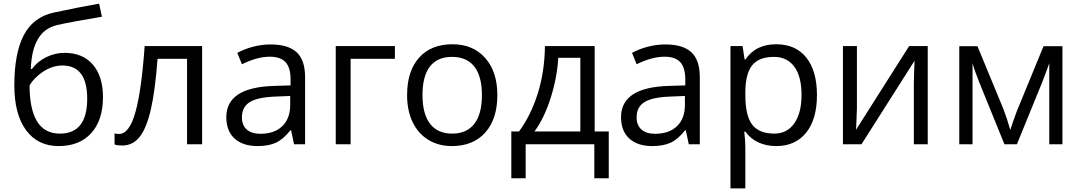

<svg xmlns="http://www.w3.org/2000/svg" viewBox="-20 -786 5895 1046"><path d="M58.1 -320.8Q58.1 -496.6 109.9 -595Q161.6 -693.4 273.9 -717.8Q413.6 -747.6 520 -766.1L535.2 -694.8Q365.7 -666.5 293 -649.9Q222.2 -633.8 186.8 -573.7Q151.4 -513.7 147.9 -410.2H153.8Q184.1 -451.2 231.9 -474.6Q279.8 -498 332 -498Q430.7 -498 485.8 -434.1Q541 -370.1 541 -256.8Q541 -131.3 477.1 -60.8Q413.1 9.8 298.8 9.8Q186 9.8 122.1 -76.7Q58.1 -163.1 58.1 -320.8ZM306.2 -58.1Q455.1 -58.1 455.1 -248Q455.1 -429.2 319.8 -429.2Q282.7 -429.2 248.3 -413.8Q213.9 -398.4 185.3 -373Q156.7 -347.7 141.1 -320.8Q141.1 -192.4 181.6 -125.2Q222.2 -58.1 306.2 -58.1Z M1081.1 0H999V-465.8H838.4Q825.2 -292 801.8 -189.9Q778.3 -87.9 741 -40.5Q703.6 6.8 646 6.8Q619.6 6.8 604 1V-59.1Q614.7 -56.2 628.4 -56.2Q684.6 -56.2 717.8 -174.8Q751 -293.5 768.1 -535.2H1081.1Z M1582 0 1565.9 -76.2H1562Q1522 -25.9 1482.2 -8.1Q1442.4 9.8 1382.8 9.8Q1303.2 9.8 1258.1 -31.2Q1212.9 -72.3 1212.9 -147.9Q1212.9 -310.1 1472.2 -317.9L1563 -320.8V-354Q1563 -417 1535.9 -447Q1508.8 -477.1 1449.2 -477.1Q1382.3 -477.1 1297.9 -436L1272.9 -498Q1312.5 -519.5 1359.6 -531.7Q1406.7 -543.9 1454.1 -543.9Q1549.8 -543.9 1595.9 -501.5Q1642.1 -459 1642.1 -365.2V0ZM1398.9 -57.1Q1474.6 -57.1 1517.8 -98.6Q1561 -140.1 1561 -214.8V-263.2L1480 -259.8Q1383.3 -256.3 1340.6 -229.7Q1297.9 -203.1 1297.9 -147Q1297.9 -103 1324.5 -80.1Q1351.1 -57.1 1398.9 -57.1Z M2131.3 -465.8H1890.1V0H1809.1V-535.2H2131.3Z M2689.5 -268.1Q2689.5 -137.2 2623.5 -63.7Q2557.6 9.8 2441.4 9.8Q2369.6 9.8 2314 -23.9Q2258.3 -57.6 2228 -120.6Q2197.8 -183.6 2197.8 -268.1Q2197.8 -398.9 2263.2 -471.9Q2328.6 -544.9 2444.8 -544.9Q2557.1 -544.9 2623.3 -470.2Q2689.5 -395.5 2689.5 -268.1ZM2281.7 -268.1Q2281.7 -165.5 2322.8 -111.8Q2363.8 -58.1 2443.4 -58.1Q2522.9 -58.1 2564.2 -111.6Q2605.5 -165 2605.5 -268.1Q2605.5 -370.1 2564.2 -423.1Q2522.9 -476.1 2442.4 -476.1Q2362.8 -476.1 2322.3 -423.8Q2281.7 -371.6 2281.7 -268.1Z M3296.4 185.1H3217.8V0H2843.8V185.1H2765.6V-69.8H2807.6Q2873 -158.7 2910.2 -278.3Q2947.3 -397.9 2948.7 -535.2H3219.7V-69.8H3296.4ZM3141.6 -69.8V-471.2H3021.5Q3015.1 -362.8 2979.7 -251.7Q2944.3 -140.6 2891.6 -69.8Z M3732.4 0 3716.3 -76.2H3712.4Q3672.4 -25.9 3632.6 -8.1Q3592.8 9.8 3533.2 9.8Q3453.6 9.8 3408.4 -31.2Q3363.3 -72.3 3363.3 -147.9Q3363.3 -310.1 3622.6 -317.9L3713.4 -320.8V-354Q3713.4 -417 3686.3 -447Q3659.2 -477.1 3599.6 -477.1Q3532.7 -477.1 3448.2 -436L3423.3 -498Q3462.9 -519.5 3510 -531.7Q3557.1 -543.9 3604.5 -543.9Q3700.2 -543.9 3746.3 -501.5Q3792.5 -459 3792.5 -365.2V0ZM3549.3 -57.1Q3625 -57.1 3668.2 -98.6Q3711.4 -140.1 3711.4 -214.8V-263.2L3630.4 -259.8Q3533.7 -256.3 3491 -229.7Q3448.2 -203.1 3448.2 -147Q3448.2 -103 3474.9 -80.1Q3501.5 -57.1 3549.3 -57.1Z M4208.5 9.8Q4156.2 9.8 4113 -9.5Q4069.8 -28.8 4040.5 -68.8H4034.7Q4040.5 -22 4040.5 20V240.2H3959.5V-535.2H4025.4L4036.6 -461.9H4040.5Q4071.8 -505.9 4113.3 -525.4Q4154.8 -544.9 4208.5 -544.9Q4314.9 -544.9 4372.8 -472.2Q4430.7 -399.4 4430.7 -268.1Q4430.7 -136.2 4371.8 -63.2Q4313 9.8 4208.5 9.8ZM4196.8 -476.1Q4114.7 -476.1 4078.1 -430.7Q4041.5 -385.3 4040.5 -286.1V-268.1Q4040.5 -155.3 4078.1 -106.7Q4115.7 -58.1 4198.7 -58.1Q4268.1 -58.1 4307.4 -114.3Q4346.7 -170.4 4346.7 -269Q4346.7 -369.1 4307.4 -422.6Q4268.1 -476.1 4196.8 -476.1Z M4648.4 -535.2V-195.8L4645 -106.9L4643.6 -79.1L4933.1 -535.2H5034.2V0H4958.5V-327.1L4960 -391.6L4962.4 -455.1L4673.3 0H4572.3V-535.2Z M5483.9 -78.1 5499 -123.5 5520 -181.2 5665 -534.2H5768.1V0H5696.3V-441.9L5686.5 -413.6L5658.2 -338.9L5520 0H5452.1L5314 -339.8Q5288.1 -405.3 5278.3 -441.9V0H5206.1V-534.2H5305.2L5445.3 -194.8Q5466.3 -141.1 5483.9 -78.1Z"/></svg>

Font: f06252833
Style: Regular
Weight: 400
Foundry: Ascender Corporation
Version: Version 1.10